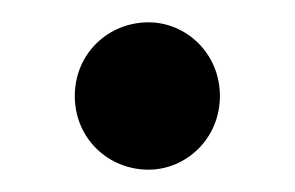

<svg xmlns="http://www.w3.org/2000/svg" viewBox="-20 -147 264 172"><path d="M113 5C147 5 177 -23 177 -61C177 -99 147 -127 113 -127C77 -127 47 -99 47 -61C47 -23 77 5 113 5Z"/></svg>

Font: Montserrat-Alt1 Med
Style: Regular
Weight: 500
Designer: Differentunic
Foundry: Differentunic
Version: Version 7.222